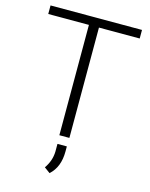

<svg xmlns="http://www.w3.org/2000/svg" viewBox="-136 -797 868 1109"><g transform="rotate(15 298.5 -242.5)"><path d="M572.3 -659.7H328.6V0H268.6V-659.7H25.4V-710.9H572.3ZM270.5 226.1 235.8 200.7Q269.5 152.8 271 98.1V51.3H327.1V82Q327.1 175.3 270.5 226.1Z"/></g></svg>

Font: SteelSelectRoboto
Style: Regular
Weight: 300
Designer: Google
Version: Version 2.137; 2017